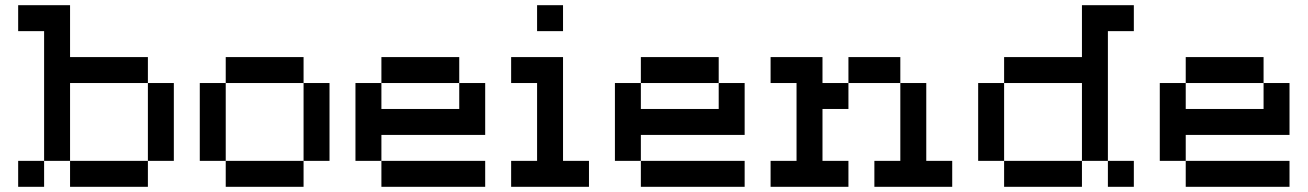

<svg xmlns="http://www.w3.org/2000/svg" viewBox="-20 -720 5040 740"><path d="M50 0H150V-100H250V-400H550V-100H650V-400H550V-500H250V-700H50V-600H150V-100H50ZM250 0H550V-100H250Z M750 -100H850V-400H750ZM850 0H1150V-100H850ZM850 -400H1150V-500H850ZM1150 -100H1250V-400H1150Z M1350 -100H1450V0H1850V-100H1450V-200H1850V-400H1750V-500H1450V-400H1350ZM1450 -300V-400H1750V-300Z M1950 0H2250V-100H2150V-500H1950V-400H2050V-100H1950ZM2050 -600H2150V-700H2050Z M2350 -100H2450V0H2850V-100H2450V-200H2850V-400H2750V-500H2450V-400H2350ZM2450 -300V-400H2750V-300Z M2950 0H3250V-100H3150V-300H3250V-400H3150V-500H2950V-400H3050V-100H2950ZM3250 -400H3450V-100H3350V0H3650V-100H3550V-400H3450V-500H3250Z M3750 -100H3850V-400H4150V-100H3850V0H4150V-100H4250V-600H4350V-700H4150V-500H3850V-400H3750ZM4250 0H4350V-100H4250Z M4450 -100H4550V0H4950V-100H4550V-200H4950V-400H4850V-500H4550V-400H4450ZM4550 -300V-400H4850V-300Z"/></svg>

Font: Connection Serif
Style: Regular
Weight: 400
Version: Version 0.2